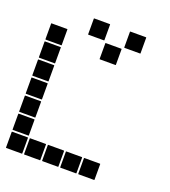

<svg xmlns="http://www.w3.org/2000/svg" viewBox="-143 -899 885 999"><g transform="rotate(20 300.0 -400.0)"><path d="M407 -795H493Q495 -795 495 -793V-707Q495 -705 493 -705H407Q405 -705 405 -707V-793Q405 -795 407 -795ZM207 -795H293Q295 -795 295 -793V-707Q295 -705 293 -705H207Q205 -705 205 -707V-793Q205 -795 207 -795ZM307 -695H393Q395 -695 395 -693V-607Q395 -605 393 -605H307Q305 -605 305 -607V-693Q305 -695 307 -695ZM7 -695H93Q95 -695 95 -693V-607Q95 -605 93 -605H7Q5 -605 5 -607V-693Q5 -695 7 -695ZM7 -595H93Q95 -595 95 -593V-507Q95 -505 93 -505H7Q5 -505 5 -507V-593Q5 -595 7 -595ZM7 -495H93Q95 -495 95 -493V-407Q95 -405 93 -405H7Q5 -405 5 -407V-493Q5 -495 7 -495ZM7 -395H93Q95 -395 95 -393V-307Q95 -305 93 -305H7Q5 -305 5 -307V-393Q5 -395 7 -395ZM7 -295H93Q95 -295 95 -293V-207Q95 -205 93 -205H7Q5 -205 5 -207V-293Q5 -295 7 -295ZM7 -195H93Q95 -195 95 -193V-107Q95 -105 93 -105H7Q5 -105 5 -107V-193Q5 -195 7 -195ZM407 -95H493Q495 -95 495 -93V-7Q495 -5 493 -5H407Q405 -5 405 -7V-93Q405 -95 407 -95ZM307 -95H393Q395 -95 395 -93V-7Q395 -5 393 -5H307Q305 -5 305 -7V-93Q305 -95 307 -95ZM207 -95H293Q295 -95 295 -93V-7Q295 -5 293 -5H207Q205 -5 205 -7V-93Q205 -95 207 -95ZM107 -95H193Q195 -95 195 -93V-7Q195 -5 193 -5H107Q105 -5 105 -7V-93Q105 -95 107 -95ZM7 -95H93Q95 -95 95 -93V-7Q95 -5 93 -5H7Q5 -5 5 -7V-93Q5 -95 7 -95Z"/></g></svg>

Font: Pixel Panel Black
Style: Regular
Weight: 900
Monospace: yes
Designer: Óliver Lalan
Foundry: Óliver Lalan
Version: Version 1.000; ttfautohint (v1.8.4.7-5d5b-dirty);gftools[0.9